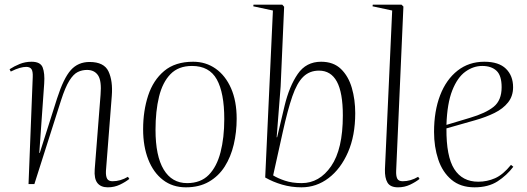

<svg xmlns="http://www.w3.org/2000/svg" viewBox="-20 -787 2255 821"><path d="M533 -22Q517 -9 493 2.5Q469 14 441 14Q411 14 396.5 -4.5Q382 -23 385 -63L410 -382Q415 -441 399.5 -464.5Q384 -488 352 -488Q331 -488 312.5 -479Q294 -470 276.5 -442Q259 -414 241 -358L127 0H102L120 -458Q121 -482 114.5 -491.5Q108 -501 92 -501Q80 -501 64 -496.5Q48 -492 26 -481L21 -491Q41 -504 64.5 -513.5Q88 -523 115 -523Q153 -523 162.5 -498.5Q172 -474 169 -430L148 -133H150L224 -366Q252 -453 283 -487.5Q314 -522 363 -522Q425 -522 444 -481.5Q463 -441 458 -377L433 -56Q432 -34 438 -23Q444 -12 461 -12Q495 -12 527 -31Z M775 14Q718 14 677 -17.5Q636 -49 614 -105Q592 -161 592 -234Q592 -313 613.5 -378.5Q635 -444 682 -483.5Q729 -523 806 -523Q860 -523 902 -493.5Q944 -464 968 -409.5Q992 -355 992 -279Q992 -222 979.5 -169Q967 -116 941 -75Q915 -34 873.5 -10Q832 14 775 14ZM780 -4Q838 -4 872.5 -39Q907 -74 923 -136Q939 -198 939 -278Q939 -390 907 -447.5Q875 -505 801 -505Q743 -505 709 -470Q675 -435 660 -373.5Q645 -312 645 -232Q645 -120 680 -62Q715 -4 780 -4Z M1269 14Q1226 14 1186.5 2.5Q1147 -9 1114 -28L1147 -742L1063 -760L1064 -767H1187L1195 -758L1180 -417L1163 -200H1165L1197 -335Q1217 -418 1253 -470.5Q1289 -523 1353 -523Q1406 -523 1438 -492Q1470 -461 1484.5 -411Q1499 -361 1499 -303Q1499 -207 1468 -136Q1437 -65 1385 -25.5Q1333 14 1269 14ZM1344 -485Q1304 -485 1277 -459Q1250 -433 1230 -375Q1210 -317 1189 -222L1148 -37Q1167 -25 1198 -14.5Q1229 -4 1270 -4Q1346 -4 1396 -76.5Q1446 -149 1446 -293Q1446 -391 1420.5 -438Q1395 -485 1344 -485Z M1657 -742 1573 -760 1574 -767H1697L1705 -759L1674 -57Q1673 -35 1678.5 -23.5Q1684 -12 1702 -12Q1736 -12 1768 -31L1774 -22Q1758 -9 1734 2.5Q1710 14 1682 14Q1649 14 1637 -6Q1625 -26 1626 -63Z M2051 -523Q2113 -523 2143.5 -493Q2174 -463 2174 -414Q2174 -376 2152.5 -349Q2131 -322 2094.5 -304Q2058 -286 2012 -273L1889 -238Q1888 -118 1922.5 -64Q1957 -10 2025 -10Q2063 -10 2097 -25Q2131 -40 2165 -82L2175 -74Q2147 -37 2107.5 -11.5Q2068 14 2009 14Q1949 14 1910.5 -18.5Q1872 -51 1854 -105Q1836 -159 1836 -223Q1836 -312 1862 -379.5Q1888 -447 1936.5 -485Q1985 -523 2051 -523ZM2125 -414Q2125 -464 2103 -484.5Q2081 -505 2042 -505Q2004 -505 1970 -480.5Q1936 -456 1914 -400.5Q1892 -345 1889 -253L1989 -283Q2057 -303 2091 -330.5Q2125 -358 2125 -414Z"/></svg>

Font: Literata 72pt ExtraLight
Style: Italic
Weight: 200
Italic angle: -2°
Designer: Latin by Veronika Burian and Jose Scaglione. Greek by Irene Vlachou. Cyrillic by Vera Evstafieva
Foundry: TypeTogether
Version: Version 3.002